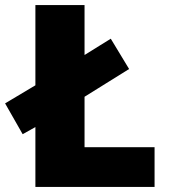

<svg xmlns="http://www.w3.org/2000/svg" viewBox="-35 -734 664 754"><path d="M104 0V-235L54 -207L-15 -328L104 -399V-714H297V-518L400 -582L472 -463L297 -354V-156H572V0Z"/></svg>

Font: Noto Sans Arabic Blk
Style: Regular
Weight: 900
Designer: Monotype Design Team, Nadine Chahine, Nizar Qandah and Khaled Hosny
Foundry: Monotype Imaging Inc.
Version: Version 2.012; ttfautohint (v1.8.4.7-5d5b)